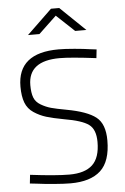

<svg xmlns="http://www.w3.org/2000/svg" viewBox="-61 -970 664 1022"><g transform="rotate(-5 270.5 -459.5)"><path d="M474 -690 469 -644Q332 -661 274 -661Q106 -661 106 -531Q106 -490 115.5 -465Q125 -440 151.5 -424.5Q178 -409 205 -401.5Q232 -394 287 -384Q396 -364 442.5 -327.5Q489 -291 489 -203Q489 -91 435 -41.5Q381 8 274 8Q239 8 185 3.5Q131 -1 94 -6L58 -10L63 -56Q201 -39 272 -39Q355 -39 395.5 -77Q436 -115 436 -199Q436 -266 400 -292.5Q364 -319 269 -335Q210 -346 175.5 -356.5Q141 -367 110 -387.5Q79 -408 66 -442Q53 -476 53 -528Q53 -708 272 -708Q307 -708 357.5 -703.5Q408 -699 441 -694ZM117 -798 251 -927H295L429 -798H369L273 -888L178 -798Z"/></g></svg>

Font: TitilliumText
Style: Light
Weight: 300
Designer: Accademia di Belle Arti di Urbino and others
Foundry: Accademia di Belle Arti di Urbino and others.
Version: Version 60.001